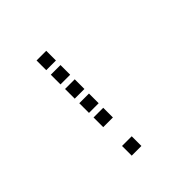

<svg xmlns="http://www.w3.org/2000/svg" viewBox="-177 -827 953 953"><g transform="rotate(-45 300.0 -350.0)"><path d="M217 -684Q216 -684 216 -684Q216 -684 216 -683V-617Q216 -616 216 -616Q216 -616 217 -616H283Q284 -616 284 -616Q284 -616 284 -617V-683Q284 -684 284 -684Q284 -684 283 -684ZM217 -584Q216 -584 216 -584Q216 -584 216 -583V-517Q216 -516 216 -516Q216 -516 217 -516H283Q284 -516 284 -516Q284 -516 284 -517V-583Q284 -584 284 -584Q284 -584 283 -584ZM217 -484Q216 -484 216 -484Q216 -484 216 -483V-417Q216 -416 216 -416Q216 -416 217 -416H283Q284 -416 284 -416Q284 -416 284 -417V-483Q284 -484 284 -484Q284 -484 283 -484ZM217 -384Q216 -384 216 -384Q216 -384 216 -383V-317Q216 -316 216 -316Q216 -316 217 -316H283Q284 -316 284 -316Q284 -316 284 -317V-383Q284 -384 284 -384Q284 -384 283 -384ZM217 -284Q216 -284 216 -284Q216 -284 216 -283V-217Q216 -216 216 -216Q216 -216 217 -216H283Q284 -216 284 -216Q284 -216 284 -217V-283Q284 -284 284 -284Q284 -284 283 -284ZM217 -84Q216 -84 216 -84Q216 -84 216 -83V-17Q216 -16 216 -16Q216 -16 217 -16H283Q284 -16 284 -16Q284 -16 284 -17V-83Q284 -84 284 -84Q284 -84 283 -84Z"/></g></svg>

Font: Doto SemiBold
Style: Regular
Weight: 600
Monospace: yes
Version: Version 1.000